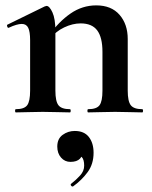

<svg xmlns="http://www.w3.org/2000/svg" viewBox="-20 -418 566 714"><path d="M308 0Q305 0 305 -6Q305 -12 308 -12Q339 -12 350 -26.5Q361 -41 361 -81V-225Q361 -279 341.5 -305Q322 -331 280 -331Q250 -331 218.5 -316Q187 -301 168 -275L163 -287Q198 -337 242 -367.5Q286 -398 338 -398Q394 -398 424.5 -363Q455 -328 455 -273V-81Q455 -41 466.5 -26.5Q478 -12 509 -12Q512 -12 512 -6Q512 0 509 0Q489 0 463 -1Q437 -2 408 -2Q380 -2 354 -1Q328 0 308 0ZM39 0Q36 0 36 -6Q36 -12 39 -12Q70 -12 81 -26.5Q92 -41 92 -81V-269Q92 -300 85 -314.5Q78 -329 61 -329Q52 -329 40 -325.5Q28 -322 13 -315Q9 -313 7 -319Q5 -325 7 -326L146 -394Q152 -396 153 -396Q164 -396 175 -372Q186 -348 186 -303V-81Q186 -41 197.5 -26.5Q209 -12 240 -12Q243 -12 243 -6Q243 0 240 0Q220 0 194 -1Q168 -2 139 -2Q111 -2 85 -1Q59 0 39 0ZM252 275Q248 277 244.5 272.5Q241 268 245 265Q263 251 278 234.5Q293 218 293 198Q293 175 284 166Q275 157 261 156L288 137Q289 160 277.5 172Q266 184 242 184Q221 184 207 168Q193 152 193 127Q193 98 213 83.5Q233 69 258 69Q293 69 310.5 91.5Q328 114 328 150Q328 192 306 222Q284 252 252 275Z"/></svg>

Font: Cormorant Garamond Light
Style: Regular
Weight: 300
Designer: Christian Thalmann (Catharsis Fonts)
Foundry: Catharsis Fonts
Version: Version 4.001